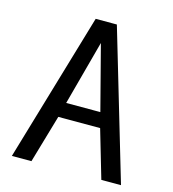

<svg xmlns="http://www.w3.org/2000/svg" viewBox="-108 -818 817 907"><g transform="rotate(15 300.0 -364.0)"><path d="M216.3 -308.1H383.3L301.3 -624ZM351.6 -728 566.9 0H470.7L401.9 -234.9H197.3L128.9 0H33.2L248 -728Z"/></g></svg>

Font: Oxygen Mono
Style: Regular
Weight: 400
Designer: Vernon Adams
Foundry: Vernon Adams
Version: Version 0.201; ttfautohint (v0.8) -r 50 -G 200 -x